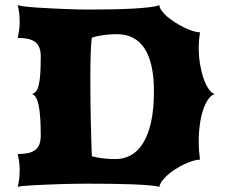

<svg xmlns="http://www.w3.org/2000/svg" viewBox="-20 -723 872 743"><path d="M48.8 0Q51.8 -12.2 54 -29.5Q56.2 -46.9 56.2 -65.4Q56.2 -82.5 53.7 -98.9Q51.3 -115.2 48.8 -127Q70.8 -127 87.4 -130.4Q104 -133.8 115.2 -141.8Q126.5 -149.9 132.1 -163.8Q137.7 -177.7 137.7 -198.7Q137.7 -239.7 135.5 -269Q133.3 -298.3 129.2 -317.4Q125 -336.4 118.7 -346.4Q112.3 -356.4 104 -358.9Q112.8 -361.8 119.1 -369.1Q125.5 -376.5 129.6 -392.6Q133.8 -408.7 135.7 -435.5Q137.7 -462.4 137.7 -504.4Q137.7 -525.4 132.1 -539.3Q126.5 -553.2 115.2 -561.3Q104 -569.3 87.4 -572.8Q70.8 -576.2 48.8 -576.2Q51.3 -587.9 53.7 -604.2Q56.2 -620.6 56.2 -637.7Q56.2 -656.2 54 -673.6Q51.8 -690.9 48.8 -703.1Q55.2 -700.7 73.7 -698.2Q92.3 -695.8 117.4 -694.1Q142.6 -692.4 171.9 -690.9Q201.2 -689.5 229.5 -688.2Q257.8 -687 282.5 -686.5Q307.1 -686 323.2 -686Q365.7 -686 409.4 -686.8Q453.1 -687.5 490.7 -689.5Q528.3 -691.4 556.6 -694.8Q585 -698.2 596.7 -703.1Q597.2 -692.9 605.7 -681.4Q614.3 -669.9 627.4 -658.4Q640.6 -647 657.7 -636.2Q674.8 -625.5 691.9 -616.9Q709 -608.4 725.3 -603.3Q741.7 -598.1 753.9 -597.7Q751.5 -583 750.2 -567.9Q749 -552.7 749 -537.6Q749 -504.9 754.2 -474.4Q759.3 -443.8 767.8 -419.2Q776.4 -394.5 787.6 -378.4Q798.8 -362.3 811.5 -358.9Q798.3 -356 786.9 -340.3Q775.4 -324.7 766.8 -300Q758.3 -275.4 753.7 -243.2Q749 -210.9 749 -175.3Q749 -158.2 750.2 -140.6Q751.5 -123 753.9 -105.5Q741.2 -105 725.3 -100.1Q709.5 -95.2 692.6 -87.2Q675.8 -79.1 659.4 -68.8Q643.1 -58.6 629.9 -46.9Q616.7 -35.2 607.7 -23.2Q598.6 -11.2 596.7 0Q585 -3.4 556.6 -5.9Q528.3 -8.3 490.7 -9.8Q453.1 -11.2 409.4 -11.7Q365.7 -12.2 323.2 -12.2Q307.1 -12.2 282.5 -12Q257.8 -11.7 229.5 -11Q201.2 -10.3 171.9 -9Q142.6 -7.8 117.2 -6.6Q91.8 -5.4 73.5 -3.7Q55.2 -2 48.8 0ZM335.4 -118.2Q356 -112.8 379.6 -110.1Q403.3 -107.4 426.8 -107.4Q459 -107.4 486.1 -122.1Q513.2 -136.7 533.2 -168.5Q553.2 -200.2 564.5 -250.2Q575.7 -300.3 575.7 -370.6Q575.7 -478.5 539.8 -534.7Q503.9 -590.8 431.6 -590.8Q420.9 -590.8 408.2 -590.1Q395.5 -589.4 382.8 -587.6Q370.1 -585.9 357.7 -583.3Q345.2 -580.6 335 -576.7Q332 -553.2 330.8 -510Q329.6 -466.8 329.6 -414.1Q329.6 -373 330.1 -329.8Q330.6 -286.6 331.5 -246.8Q332.5 -207 333.5 -173.6Q334.5 -140.1 335.4 -118.2Z"/></svg>

Font: Arbutus
Style: Regular
Weight: 400
Designer: Karolina Lach
Foundry: Sorkin Type Co.
Version: Version 1.003